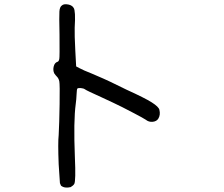

<svg xmlns="http://www.w3.org/2000/svg" viewBox="-20 -714 1040 890"><path d="M266.6 -688.5Q274.4 -695.3 288.1 -694.3Q312.5 -692.4 321.3 -677.7Q331.1 -664.1 326.2 -585.9Q325.2 -553.7 329.1 -478.5L333 -406.2L347.7 -398.4Q365.2 -388.7 405.3 -373Q471.7 -344.7 491.2 -335Q512.7 -324.2 565.4 -298.8Q651.4 -259.8 683.6 -239.3Q715.8 -218.8 718.8 -205.1Q724.6 -181.6 713.9 -164.1Q706.1 -151.4 688 -149.4Q669.9 -147.5 655.3 -159.2Q643.6 -167 602.5 -188.5Q575.2 -202.1 545.9 -217.8Q512.7 -234.4 449.2 -263.7Q381.8 -293.9 374 -299.8Q367.2 -304.7 355 -305.7Q342.8 -306.6 338.9 -303.7Q335.9 -301.8 335 -277.3Q334 -252.9 331.1 -232.4Q320.3 -153.3 327.1 14.6Q332 125 324.2 138.7Q319.3 146.5 307.6 153.3Q279.3 160.2 262.7 146.5L257.8 134.8L252 47.9Q248 -53.7 252 -87.9Q254.9 -139.6 256.3 -231Q257.8 -322.3 254.9 -336.9Q252 -350.6 244.1 -358.4Q237.3 -365.2 231.4 -374Q224.6 -388.7 229 -406.2Q233.4 -423.8 247.1 -427.7Q252.9 -429.7 254.9 -441.4Q256.8 -449.2 255.9 -552.7Q253.9 -640.6 255.4 -661.1Q256.8 -681.6 266.6 -688.5Z"/></svg>

Font: JasonHandwriting4
Style: Regular
Weight: 400
Version: Version 1.01.21